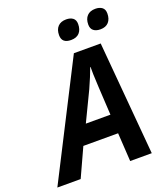

<svg xmlns="http://www.w3.org/2000/svg" viewBox="-220 -1027 977 1137"><g transform="rotate(-20 268.5 -459.0)"><path d="M307 -714H476L538 0H402L391 -179H172L90 0H-57ZM386 -298 376 -476 375 -498Q371 -567 372 -604H370Q351 -552 320 -483L231 -298ZM261 -844Q261 -879 279.5 -898.5Q298 -918 332 -918Q358 -918 374 -906Q390 -894 390 -868Q390 -833 372 -813Q354 -793 319 -793Q261 -793 261 -844ZM445 -844Q445 -879 463.5 -898.5Q482 -918 516 -918Q542 -918 558 -906Q574 -894 574 -868Q574 -833 556 -813Q538 -793 504 -793Q477 -793 461 -805.5Q445 -818 445 -844Z"/></g></svg>

Font: Noto Sans Display
Style: Bold Italic
Weight: 700
Italic angle: -12°
Designer: Monotype Design team
Foundry: Monotype Imaging Inc.
Version: Version 1.000